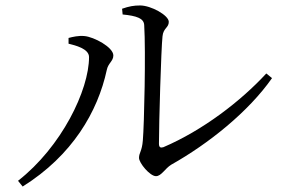

<svg xmlns="http://www.w3.org/2000/svg" viewBox="-20 -702 1040 703"><path d="M429 -649C480 -644 507 -635 508 -610C514 -514 508 -245 503 -188C500 -148 489 -143 489 -124C489 -105 529 -57 551 -57C571 -57 584 -85 607 -99C744 -176 890 -293 976 -416L955 -433C862 -332 723 -225 578 -163C568 -160 562 -162 562 -176C562 -251 570 -523 575 -569C578 -600 598 -600 598 -622C598 -646 533 -682 493 -682C470 -682 453 -679 427 -670ZM306 -493C306 -372 205 -164 46 -40L63 -19C245 -133 338 -293 371 -446C376 -471 395 -478 395 -499C395 -529 324 -567 289 -570C267 -572 246 -567 231 -563V-542C255 -536 306 -524 306 -493Z"/></svg>

Font: Source Han Serif
Style: Regular
Weight: 400
Designer: Ryoko NISHIZUKA 西塚涼子 (kana & ideographs); Frank Grießhammer (Latin, Greek & Cyrillic); Wenlong ZHANG 张文龙 (bopomofo); San
Foundry: Adobe Systems Incorporated
Version: Version 1.001;PS 1.001;hotconv 16.6.54;makeotf.lib2.5.65590